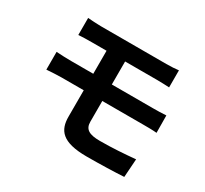

<svg xmlns="http://www.w3.org/2000/svg" viewBox="-147 -920 1251 1170"><g transform="rotate(30 478.0 -335.0)"><path d="M100.9 -302.9C130 -305 179 -307.9 206 -307.9H361.2V-122.9C361.2 -27 403.8 33 578.8 33C668.7 33 777 29.8 839.1 25.9L848 -103C771 -95.9 686.8 -89.8 600.9 -89.8C524.9 -89.8 491.8 -109 491.8 -161.9V-307.9H784.1C805 -307.9 848 -307.9 875 -305L873.9 -426.8C849.1 -424.7 800.8 -424 780.9 -424H491.8V-585.9H717C751.1 -585.9 778.1 -584.2 802.9 -583.1V-703.1C780.9 -700.3 750 -698.2 717 -698.2H257.1C223 -698.2 192.1 -701 164.1 -703.1V-583.1C192.1 -585.2 223 -585.9 257.1 -585.9H361.2V-424H206C176.1 -424 127.8 -425.8 100.9 -427.9Z"/></g></svg>

Font: Karasuma Gothic
Style: Bold
Weight: 700
Designer: Rasmus Andersson / Ryoko Nishizuka
Foundry: Genbu
Version: Version 1.00